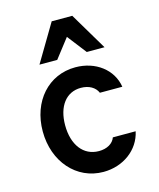

<svg xmlns="http://www.w3.org/2000/svg" viewBox="-121 -897 822 992"><g transform="rotate(-15 290.0 -400.5)"><path d="M401 -150C390 -119 357 -100 314 -100C231 -100 179 -169 179 -274C179 -375 228 -440 307 -440C350 -440 383 -421 396 -390H516C501 -485 415 -550 307 -550C163 -550 59 -434 59 -273C59 -111 165 10 309 10C415 10 503 -55 523 -150ZM132 -611H227L306 -713L385 -611H480L361 -811H251Z"/></g></svg>

Font: CommitMono-dimboump
Style: Bold
Weight: 700
Monospace: yes
Designer: Eigil Nikolajsen
Foundry: Eigil Nikolajsen
Version: Version 1.143